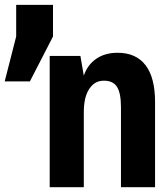

<svg xmlns="http://www.w3.org/2000/svg" viewBox="-44 -780 666 800"><path d="M23.4 -627.9V-759.8H176.8V-627.9L80.6 -440.9H-24.4ZM163.1 -546.9H291L305.2 -464.8Q320.8 -510.3 357.2 -535.2Q393.6 -560.1 445.8 -560.1Q522.9 -560.1 562.5 -508.3Q602.1 -456.5 602.1 -355V0H460V-333Q460 -392.6 443.4 -418.2Q426.8 -443.8 389.6 -443.8Q369.1 -443.8 354.2 -435.3Q339.4 -426.8 327.6 -409.2Q305.2 -375 305.2 -313V0H163.1Z"/></svg>

Font: Hack
Style: Bold
Weight: 700
Monospace: yes
Designer: Christopher Simpkins
Foundry: Christopher Simpkins
Version: Version 2.017